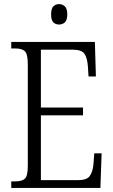

<svg xmlns="http://www.w3.org/2000/svg" viewBox="-20 -919 555 939"><path d="M35 0V-32H55Q88 -32 102 -45.5Q116 -59 116 -108V-603Q116 -655 101.5 -668.5Q87 -682 55 -682H35V-714H444L449 -545H413L410 -593Q407 -636 393 -656Q379 -676 336 -676H180V-393H386V-355H180V-38H361Q404 -38 418.5 -57.5Q433 -77 437 -115L441 -169H477L471 0ZM269 -799Q252 -799 241 -809.5Q230 -820 230 -849Q230 -877 241 -888Q252 -899 269 -899Q285 -899 297 -888Q309 -877 309 -849Q309 -820 297 -809.5Q285 -799 269 -799Z"/></svg>

Font: Noto Serif Tamil Condensed Light
Style: Italic
Weight: 300
Width: 3
Italic angle: -12°
Designer: Indian Type Foundry, Tom Grace, and the Monotype Design Team
Foundry: Monotype Imaging Inc.
Version: Version 2.003; ttfautohint (v1.8.4.7-5d5b)